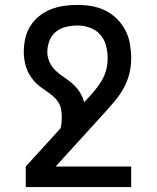

<svg xmlns="http://www.w3.org/2000/svg" viewBox="-20 -548 640 783"><path d="M515 215H85V131L227 -25Q230 -36 231 -47.5Q232 -59 232 -71Q232 -87 229 -103Q226 -119 217 -132.5Q208 -146 195.5 -156.5Q183 -167 169.5 -176Q156 -185 143 -195Q130 -205 119.5 -217Q109 -229 100.5 -243Q92 -257 87 -272.5Q82 -288 79.5 -304Q77 -320 77 -336Q77 -364 83 -391Q89 -418 103.5 -441.5Q118 -465 140 -482.5Q162 -500 187.5 -510Q213 -520 240.5 -524Q268 -528 296 -528Q325 -528 354 -523Q383 -518 409.5 -505Q436 -492 457 -471Q478 -450 491.5 -424Q505 -398 510 -368.5Q515 -339 515 -310Q515 -278 507.5 -247.5Q500 -217 484.5 -189Q469 -161 449 -137Q429 -113 408 -90L207 131H515ZM323 -131 337 -146Q353 -163 368 -181Q383 -199 395 -219.5Q407 -240 413 -263Q419 -286 419 -310Q419 -336 412.5 -361.5Q406 -387 389 -406.5Q372 -426 347 -435Q322 -444 296 -444Q273 -444 249.5 -438.5Q226 -433 208 -418.5Q190 -404 181.5 -381.5Q173 -359 173 -336Q173 -314 182.5 -294Q192 -274 208 -259Q224 -244 242.5 -232Q261 -220 277.5 -205Q294 -190 306 -171Q318 -152 323 -131Z"/></svg>

Font: Iosevka Medium Extended
Style: Regular
Weight: 500
Width: 7
Monospace: yes
Designer: Belleve Invis
Foundry: Belleve Invis
Version: Version 32.5.0; ttfautohint (v1.8.4)